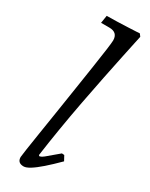

<svg xmlns="http://www.w3.org/2000/svg" viewBox="-197 -773 644 825"><g transform="rotate(30 125.0 -360.5)"><path d="M121 -60Q129 -60 143 -71Q157 -82 200 -119L212 -118L225 -94Q191 -60 163.5 -36Q136 -12 116.5 0Q97 12 85 12Q54 12 54 -17Q54 -21 59 -55Q64 -89 72.5 -142.5Q81 -196 91 -260Q101 -324 111 -389Q121 -454 129.5 -509.5Q138 -565 143 -602.5Q148 -640 148 -649Q148 -689 106 -689H65L71 -727Q94 -727 121.5 -728Q149 -729 174.5 -730Q200 -731 216 -732Q232 -733 232 -733L241 -721Q241 -721 234.5 -691Q228 -661 217 -608.5Q206 -556 192.5 -489.5Q179 -423 165 -349Q151 -275 139 -202Q127 -129 118 -64Z"/></g></svg>

Font: Alegreya
Style: Italic
Weight: 400
Italic angle: -7°
Designer: Juan Pablo del Peral
Foundry: Huerta Tipografica
Version: Version 2.009